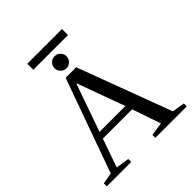

<svg xmlns="http://www.w3.org/2000/svg" viewBox="-238 -1044 1197 1197"><g transform="rotate(-45 361.0 -445.5)"><path d="M225 -26V0H10V-26L84 -39L307 -660H400L632 -39L715 -26V0H438V-26L526 -39L461 -228H203L137 -39ZM330 -590 218 -272H446ZM200 -838V-891H506V-838ZM353 -804Q375 -804 390.5 -788.5Q406 -773 406 -751Q406 -730 390.5 -714Q375 -698 353 -698Q332 -698 316 -713.5Q300 -729 300 -751Q300 -773 316 -788.5Q332 -804 353 -804Z"/></g></svg>

Font: Libra Serif Modern
Style: Regular
Weight: 400
Designer: Stefan Peev, Context Ltd
Foundry: Stefan Peev, Context Ltd
Version: Version 1.000